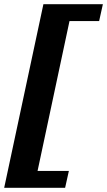

<svg xmlns="http://www.w3.org/2000/svg" viewBox="-38 -770 513 920"><path d="M292 49 274 130H-18L170 -750H455L437 -669H295L142 49Z"/></svg>

Font: Roboto Serif
Style: Bold Italic
Weight: 700
Italic angle: -10°
Designer: Greg Gazdowicz
Foundry: Commercial Type
Version: Version 1.008